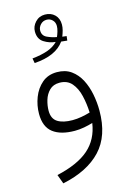

<svg xmlns="http://www.w3.org/2000/svg" viewBox="-134 -709 698 1033"><g transform="rotate(-15 215.0 -192.5)"><path d="M304.7 -477.1Q294.9 -478 287.6 -478.8Q280.3 -479.5 271.5 -480.5Q223.6 -413.6 104 -405.8L99.1 -432.6Q149.9 -438 185.1 -450.4Q220.2 -462.9 242.7 -486.3Q208.5 -489.3 178.7 -508.1Q148.9 -526.9 148.9 -568.8Q148.9 -597.7 170.2 -620.6Q191.4 -643.6 224.1 -643.6Q257.3 -643.6 278.3 -623Q299.3 -602.5 299.3 -568.4Q299.3 -552.7 294.9 -536.4Q290.5 -520 284.2 -504.4Q289.6 -503.4 295.2 -502.9Q300.8 -502.4 307.6 -501.5ZM255.9 -509.8Q261.2 -521.5 266.1 -537.8Q271 -554.2 271 -567.9Q271 -588.4 257.8 -601.3Q244.6 -614.3 226.1 -614.3Q205.1 -614.3 191.4 -599.4Q177.7 -584.5 177.7 -566.9Q177.7 -538.1 203.1 -526.4Q228.5 -514.6 255.9 -509.8ZM374.5 -68.8Q374.5 71.8 300 150.9Q225.6 230 85.4 259.3L66.4 208Q185.1 181.2 245.8 127.9Q306.6 74.7 319.8 -14.2Q297.4 -7.3 271 -2.4Q244.6 2.4 219.2 2.4Q141.1 2.4 98.4 -30.3Q55.7 -63 55.7 -135.3Q55.7 -182.1 72.8 -226.3Q89.8 -270.5 123.3 -299.1Q156.7 -327.6 206.1 -327.6Q252.9 -327.6 285.2 -304.4Q317.4 -281.2 337.2 -243.2Q356.9 -205.1 365.7 -159.4Q374.5 -113.8 374.5 -68.8ZM221.7 -56.2Q246.6 -56.2 272 -60.8Q297.4 -65.4 320.8 -72.3Q318.8 -121.6 308.1 -166.7Q297.4 -211.9 272.7 -240.5Q248 -269 205.1 -269Q169.9 -269 148.9 -248Q127.9 -227.1 118.9 -196.8Q109.9 -166.5 109.9 -138.2Q109.9 -93.3 139.9 -74.7Q169.9 -56.2 221.7 -56.2Z"/></g></svg>

Font: Vazirmatn FD ExtraLight
Style: Regular
Weight: 200
Designer: Saber Rastikerdar
Foundry: Saber Rastikerdar
Version: Version 33.003